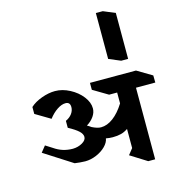

<svg xmlns="http://www.w3.org/2000/svg" viewBox="-182 -1522 1560 1689"><g transform="rotate(-15 597.5 -677.0)"><path d="M1019 -640V12H956L806 -82L849 -136V-310Q818 -289 785.5 -280.5Q753 -272 710 -272Q680 -272 648 -278Q643 -242 608.5 -207.5Q574 -173 523 -151.5Q472 -130 421 -130Q402 -130 374.5 -132.5Q347 -135 326 -138L70 -302L114 -357L174 -319Q214 -291 256 -278Q298 -265 345 -265Q393 -266 431 -288Q469 -310 469 -340Q469 -366 441.5 -392.5Q414 -419 348 -455V-518Q385 -535 405.5 -563Q426 -591 426 -623Q426 -669 384 -669Q349 -669 308 -642Q267 -615 231 -568L95 -649V-712Q135 -749 199.5 -772.5Q264 -796 322 -796Q389 -796 455.5 -761Q522 -726 564 -672Q606 -618 606 -563Q606 -526 582 -491Q558 -456 516 -430Q533 -421 552 -407Q600 -383 633 -383Q689 -383 744.5 -424.5Q800 -466 848 -543V-642H775L639 -723V-786H1058L1194 -705L1195 -640ZM1018 -903V-1321L911 -1366H848V-948L955 -903Z"/></g></svg>

Font: Inknut Antiqua
Style: Bold
Weight: 700
Designer: Claus Eggers Sørensen
Foundry: Claus Eggers Sørensen
Version: Version 1.003; ttfautohint (v1.8.2) -l 8 -r 50 -G 200 -x 14 